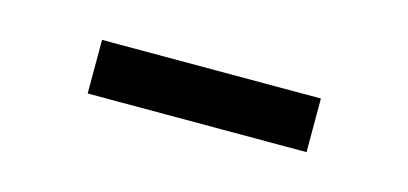

<svg xmlns="http://www.w3.org/2000/svg" viewBox="-26 -410 448 211"><g transform="rotate(15 198.5 -304.5)"><path d="M74 -274V-335H323V-274Z"/></g></svg>

Font: Plexus Sans Light
Style: Regular
Weight: 300
Version: Version 2.001;PS 002.001;hotconv 1.0.70;makeotf.lib2.5.58329